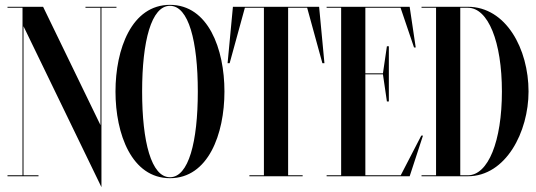

<svg xmlns="http://www.w3.org/2000/svg" viewBox="-20 -728 2213 793"><path d="M461 -700H333V-696H395V-211.2L158 -700H11V-696H73V-4H11V0H139V-4H77V-619.7L399 45V-696H461Z M682 -708C524 -708 457 -526 457 -350C457 -174 524 8 682 8C840 8 907 -174 907 -350C907 -526 840 -708 682 -708ZM682 4C605 4 567 -142 567 -350C567 -558 605 -704 682 -704C759 -704 797 -558 797 -350C797 -142 759 4 682 4Z M1298 -700H942L920 -467H928.5L991.4 -696H1070V-4H1010V0H1230V-4H1170V-696H1248.6L1311.5 -467H1320Z M1635.1 -4H1489V-421H1561.6L1578 -309H1586V-537H1578L1561.6 -425H1489V-696H1634.4L1690 -532H1697L1672 -700H1329V-696H1389V-4H1329V0H1672L1727 -168H1720Z M1912 -700H1721V-696H1781V-4H1721V0H1912C2070 0 2163 -184 2163 -350C2163 -526 2070 -700 1912 -700ZM1881 -4V-696H1912C1996.5 -696 2053 -555 2053 -350C2053 -145 1996.5 -4 1912 -4Z"/></svg>

Font: Picaflor 96 pt
Style: Regular
Weight: 400
Designer: Ariel Martín Pérez
Foundry: Tunera Type Foundry
Version: Version 1.000;hotconv 1.0.109;makeotfexe 2.5.65596